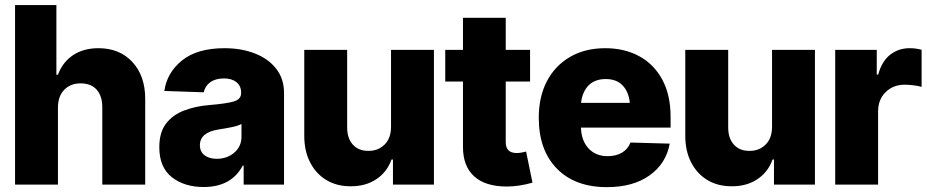

<svg xmlns="http://www.w3.org/2000/svg" viewBox="-20 -748 3756 778"><path d="M214.8 -311V0H41V-727.5H208.5V-445.3H214.8Q233.4 -495.6 275.6 -524.2Q317.9 -552.7 378.9 -552.7Q464.8 -552.7 516.6 -496.6Q568.4 -440.4 568.4 -347.7V0H394.5V-313.5Q394.5 -358.9 371.8 -384.5Q349.1 -410.2 306.6 -410.2Q265.6 -410.2 240.2 -384Q214.8 -357.9 214.8 -311Z M805.2 9.8Q726.6 9.8 676 -30.3Q625.5 -70.3 625.5 -151.4Q625.5 -211.9 653.1 -247.6Q680.7 -283.2 726.8 -300.5Q772.9 -317.9 828.1 -322.3Q897.9 -328.1 927.5 -336.9Q957 -345.7 957 -370.6V-373Q957 -399.9 938.2 -415Q919.4 -430.2 887.7 -430.2Q853.5 -430.2 832.3 -415Q811 -399.9 805.7 -374L646 -379.4Q656.2 -453.6 717.8 -503.2Q779.3 -552.7 889.6 -552.7Q958.5 -552.7 1013.2 -531.2Q1067.9 -509.8 1099.4 -469.2Q1130.9 -428.7 1130.9 -371.1V0H967.3V-76.7H963.4Q917.5 9.8 805.2 9.8ZM858.4 -104.5Q899.9 -104.5 929.2 -129.4Q958.5 -154.3 958.5 -194.3V-245.6Q943.8 -237.8 917.2 -232.4Q890.6 -227.1 867.2 -223.6Q790 -211.9 790 -159.7Q790 -132.8 809.1 -118.7Q828.1 -104.5 858.4 -104.5Z M1564.5 -235.4V-545.9H1738.3V0H1572.3V-101.6H1566.4Q1548.8 -51.3 1505.1 -22Q1461.4 7.3 1400.4 6.8Q1344.2 6.8 1302.2 -18.6Q1260.3 -43.9 1236.6 -90.1Q1212.9 -136.2 1212.9 -197.8V-545.9H1386.7V-231.4Q1386.7 -187.5 1409.9 -161.9Q1433.1 -136.2 1473.1 -136.7Q1511.7 -136.2 1538.1 -161.9Q1564.5 -187.5 1564.5 -235.4Z M2127.9 -545.9V-417.5H2029.3V-171.9Q2029.3 -127.9 2073.7 -127.9Q2082.5 -127.9 2093.8 -129.9Q2105 -131.8 2111.8 -133.8L2137.7 -7.8Q2082 7.8 2033.7 7.8Q1946.8 7.8 1901.4 -33.4Q1856 -74.7 1856 -152.3V-417.5H1784.2V-545.9H1856V-675.8H2029.3V-545.9Z M2439 10.3Q2310.1 10.3 2236.6 -64.7Q2163.1 -139.6 2163.1 -271Q2163.1 -355.5 2196 -418.7Q2229 -481.9 2289.8 -517.3Q2350.6 -552.7 2432.6 -552.7Q2510.3 -552.7 2569.8 -520.5Q2629.4 -488.3 2663.3 -426Q2697.3 -363.8 2697.3 -273.9V-231H2334Q2335.9 -177.2 2365.2 -146.2Q2394.5 -115.2 2441.9 -115.2Q2476.1 -115.2 2500.2 -129.4Q2524.4 -143.6 2534.7 -170.4L2693.8 -166Q2679.2 -85.4 2612.5 -37.6Q2545.9 10.3 2439 10.3ZM2434.6 -427.7Q2390.1 -427.7 2364.7 -401.6Q2339.4 -375.5 2334.5 -331.1H2532.2Q2527.3 -376.5 2502.7 -402.1Q2478 -427.7 2434.6 -427.7Z M3108.4 -235.4V-545.9H3282.2V0H3116.2V-101.6H3110.4Q3092.8 -51.3 3049.1 -22Q3005.4 7.3 2944.3 6.8Q2888.2 6.8 2846.2 -18.6Q2804.2 -43.9 2780.5 -90.1Q2756.8 -136.2 2756.8 -197.8V-545.9H2930.7V-231.4Q2930.7 -187.5 2953.9 -161.9Q2977.1 -136.2 3017.1 -136.7Q3055.7 -136.2 3082 -161.9Q3108.4 -187.5 3108.4 -235.4Z M3364.3 0V-545.9H3532.7V-445.8H3538.6Q3553.2 -500 3587.2 -526.4Q3621.1 -552.7 3665.5 -552.7Q3690.9 -552.7 3714.4 -546.4V-396Q3701.7 -399.9 3681.6 -402.3Q3661.6 -404.8 3646 -404.8Q3599.6 -404.8 3568.8 -374.8Q3538.1 -344.7 3538.1 -296.4V0Z"/></svg>

Font: Inter Tight ExtraBold
Style: Regular
Weight: 800
Designer: Rasmus Andersson
Foundry: rsms
Version: Version 3.004; ttfautohint (v1.8.4.7-5d5b)